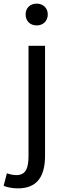

<svg xmlns="http://www.w3.org/2000/svg" viewBox="-64 -795 359 1057"><path d="M35 242C143 242 184 173 184 62V-543H93V62C93 128 80 169 26 169C7 169 -12 164 -26 159L-44 228C-25 236 3 242 35 242ZM138 -655C173 -655 199 -679 199 -716C199 -751 173 -775 138 -775C102 -775 77 -751 77 -716C77 -679 102 -655 138 -655Z"/></svg>

Font: Source Han Sans KR
Style: Regular
Weight: 400
Designer: Ryoko NISHIZUKA 西塚涼子 (kana, bopomofo & ideographs); Paul D. Hunt (Latin, Greek & Cyrillic); Sandoll Communications 산돌커뮤니
Foundry: Adobe
Version: Version 2.004;hotconv 1.0.118;makeotfexe 2.5.65603